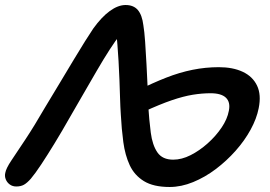

<svg xmlns="http://www.w3.org/2000/svg" viewBox="-38 -732 1079 766"><path d="M639 14Q574 14 536 -9.5Q498 -33 479.5 -73Q461 -113 454 -165Q447 -217 444 -275Q442 -304 441 -340Q440 -376 438.5 -414Q437 -452 435 -487.5Q433 -523 430.5 -553.5Q428 -584 426 -605L442 -594Q424 -572 399.5 -534Q375 -496 348 -449.5Q321 -403 293 -354.5Q265 -306 239 -261Q209 -208 180 -160.5Q151 -113 126.5 -76Q102 -39 85 -19Q70 -2 57.5 5Q45 12 27 12Q12 12 1 4Q-10 -4 -15 -16.5Q-20 -29 -17 -42Q-14 -60 7.5 -92Q29 -124 63.5 -176Q98 -228 142 -304Q173 -355 202 -403.5Q231 -452 256 -493.5Q281 -535 301 -567Q321 -599 334 -618Q367 -664 400 -688Q433 -712 463 -712Q495 -712 512 -692Q529 -672 534 -631Q538 -608 541 -565.5Q544 -523 546.5 -474.5Q549 -426 551 -382.5Q553 -339 553 -315Q557 -253 563.5 -203Q570 -153 590 -124Q610 -95 653 -95Q687 -95 722.5 -113Q758 -131 790.5 -160Q823 -189 846 -223Q869 -257 875 -290Q882 -324 863.5 -342Q845 -360 802 -360Q768 -360 731 -354Q694 -348 647 -332Q600 -316 535 -286L511 -371Q571 -401 624.5 -422Q678 -443 730 -453.5Q782 -464 835 -464Q891 -464 930.5 -445.5Q970 -427 987.5 -390.5Q1005 -354 994 -300Q986 -259 962 -215Q938 -171 902 -130.5Q866 -90 823 -57.5Q780 -25 732.5 -5.5Q685 14 639 14Z"/></svg>

Font: Shantell Sans Medium
Style: Italic
Weight: 500
Italic angle: -11°
Designer: Stephen Nixon, Anya Danilova, Shantell Martin
Foundry: Arrow Type
Version: Version 1.011;[c5ecc13dd]